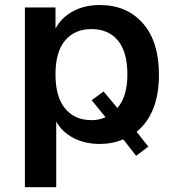

<svg xmlns="http://www.w3.org/2000/svg" viewBox="-20 -569 710 772"><path d="M80.1 183.6V-539.1H203.1V-454.1Q227.5 -499 273.9 -523.9Q320.3 -548.8 380.9 -548.8Q490.2 -548.8 554.7 -475.1Q619.1 -401.4 619.1 -269.5Q619.1 -112.3 529.3 -39.1L576.2 20.5L527.3 57.6L475.6 -8.8Q432.6 9.8 380.9 9.8Q322.3 9.8 276.4 -13.7Q230.5 -37.1 206.1 -80.1V183.6ZM203.1 -269.5Q203.1 -179.7 241.7 -132.8Q280.3 -85.9 347.7 -85.9Q378.9 -85.9 404.3 -97.7L348.6 -166L396.5 -201.2L452.1 -134.8Q492.2 -180.7 492.2 -269.5Q492.2 -360.4 454.1 -406.2Q416 -452.1 347.7 -452.1Q280.3 -452.1 241.7 -406.2Q203.1 -360.4 203.1 -269.5Z"/></svg>

Font: Min Sans SemiBold
Style: Regular
Weight: 600
Designer: Jinseong-Kim, NotoSansCJK, Nunito
Foundry: Jinseong-Kim
Version: Version 1.400;Glyphs 3.1.2 (3151)